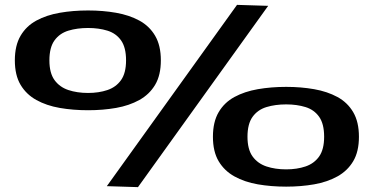

<svg xmlns="http://www.w3.org/2000/svg" viewBox="-20 -759 1535 789"><path d="M41 -511Q41 -572 64.5 -612Q88 -652 129.5 -674.5Q171 -697 225.5 -706.5Q280 -716 342 -716Q403 -716 457 -706.5Q511 -697 552.5 -674.5Q594 -652 617.5 -612Q641 -572 641 -511Q641 -450 617.5 -410.5Q594 -371 552.5 -348Q511 -325 457 -315.5Q403 -306 342 -306Q280 -306 225.5 -315.5Q171 -325 129.5 -348Q88 -371 64.5 -410.5Q41 -450 41 -511ZM183 -511Q183 -459 204 -430Q225 -401 261 -389Q297 -377 342 -377Q386 -377 421.5 -389Q457 -401 477.5 -430Q498 -459 498 -511Q498 -564 477.5 -593Q457 -622 421.5 -633Q386 -644 342 -644Q297 -644 261 -633Q225 -622 204 -593Q183 -564 183 -511ZM547 10 419 6 954 -739 1082 -735ZM855 -197Q855 -258 878.5 -298Q902 -338 943.5 -360.5Q985 -383 1039.5 -392.5Q1094 -402 1156 -402Q1217 -402 1271 -392.5Q1325 -383 1366.5 -360.5Q1408 -338 1431.5 -298Q1455 -258 1455 -197Q1455 -136 1431.5 -96.5Q1408 -57 1366.5 -34Q1325 -11 1271 -1.5Q1217 8 1156 8Q1094 8 1039.5 -1.5Q985 -11 943.5 -34Q902 -57 878.5 -96.5Q855 -136 855 -197ZM997 -197Q997 -145 1018 -116Q1039 -87 1075 -75Q1111 -63 1156 -63Q1200 -63 1235.5 -75Q1271 -87 1291.5 -116Q1312 -145 1312 -197Q1312 -250 1291.5 -279Q1271 -308 1235.5 -319Q1200 -330 1156 -330Q1111 -330 1075 -319Q1039 -308 1018 -279Q997 -250 997 -197Z"/></svg>

Font: Georama ExtraExtended SemiBold
Style: Regular
Weight: 600
Width: 8
Designer: Jean-Baptiste Levee
Foundry: Production Type
Version: Version 1.000